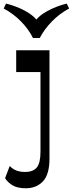

<svg xmlns="http://www.w3.org/2000/svg" viewBox="-69 -826 399 1053"><path d="M72.3 206.5Q28 206.5 1.6 191.4Q-24.7 176.3 -41.2 151.4L-15.7 84.5Q16.3 118.2 69.8 116.9Q112.3 116.9 132.7 92.5Q153 68.2 153 6V-430.9H19.8V-550.5H202.4V43.2Q202.4 130.9 166.5 168.7Q130.7 206.5 72.3 206.5ZM297.1 -806.3 310.1 -779.4Q256.3 -750.5 214.7 -707.4Q173.1 -664.4 148.9 -617.5H112Q87.5 -666.4 45.8 -708.8Q4.2 -751.2 -48.8 -779.4L-35.9 -806.3Q4.2 -796.4 40.2 -780.5Q76.1 -764.6 103.9 -743.8Q131.7 -723 145 -697.3H115.3Q138.9 -737.8 190.7 -765.5Q242.5 -793.3 297.1 -806.3Z"/></svg>

Font: Savate ExtraLight
Style: Regular
Weight: 200
Designer: Max Esnée
Foundry: Plomb Type
Version: Version 2.000